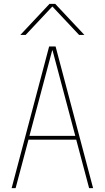

<svg xmlns="http://www.w3.org/2000/svg" viewBox="-20 -970 540 990"><path d="M415 -790H387.7L251 -935.5H249L112.3 -790H85L235.4 -950.2H264.6ZM368.2 -269.5 251 -710H249L131.8 -269.5ZM373 -250H127L60.5 0H40L233.4 -730.5H266.6L460 0H439.5Z"/></svg>

Font: Mgen+ 1mn thin
Style: Regular
Weight: 100
Designer: [Source Han Sans]
Ryoko NISHIZUKA  (kana & ideographs); Paul D. Hunt (Latin, Greek & Cyrillic); Wenlong ZHANG  (bopomofo
Version: Version 1.059.20150602